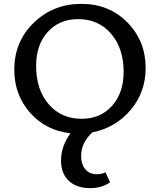

<svg xmlns="http://www.w3.org/2000/svg" viewBox="-20 -685 827 994"><path d="M459 0Q400 52 400 124Q400 164 421 190.5Q442 217 483 217Q506 217 526 207L550 259Q505 289 448 289Q376 289 336 251Q296 213 296 147Q296 71 345 5Q217 -9 135.5 -101.5Q54 -194 54 -324Q54 -470 155 -567.5Q256 -665 401 -665Q545 -665 639.5 -569Q734 -473 734 -333Q734 -208 656.5 -116Q579 -24 459 0ZM167 -344Q167 -221 232 -145.5Q297 -70 403 -70Q500 -70 560 -137Q620 -204 620 -313Q620 -435 555 -510.5Q490 -586 384 -586Q287 -586 227 -519.5Q167 -453 167 -344Z"/></svg>

Font: EauTestText Semibold
Style: Regular
Weight: 600
Designer: Christian Thalmann (Catharsis Fonts)
Version: Version 0.001;PS 000.001;hotconv 1.0.88;makeotf.lib2.5.64775